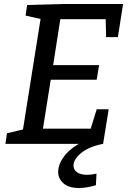

<svg xmlns="http://www.w3.org/2000/svg" viewBox="-20 -720 643 961"><path d="M464 -173H524L496 0H7L15 -53L95 -72L183 -625L108 -642L116 -695L293 -700H596L570 -534H511L509 -624H282L246 -394H476L464 -321H234L195 -76H434ZM376 221Q324 221 297.5 197.5Q271 174 271 140Q271 108 294 72Q317 36 364.5 6Q412 -24 485 -38L496 0Q425 14 386.5 45.5Q348 77 348 108Q348 130 366 142.5Q384 155 416 155Q437 155 463 149L460 207Q413 221 376 221Z"/></svg>

Font: Bitter Medium
Style: Italic
Weight: 500
Italic angle: -9°
Designer: Sol Matas, and Bitter project Authors
Foundry: Sol Matas
Version: Version 2.001